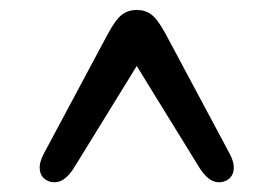

<svg xmlns="http://www.w3.org/2000/svg" viewBox="-20 -734 550 386"><path d="M280.4 -642.7H229.4L382 -395.1Q396.5 -373.5 410.8 -369.1Q425.1 -364.8 437.5 -372.5Q448.3 -379.2 449.8 -393.2Q451.3 -407.2 441.9 -424.7L312.9 -666Q296.7 -695.7 284.3 -704.8Q271.8 -714 254.9 -714Q238.2 -714 225.6 -704.8Q213.1 -695.7 196.9 -666L67.9 -424.7Q58.5 -407.2 60 -393.2Q61.5 -379.2 72.3 -372.5Q84.7 -364.8 99.1 -369.1Q113.5 -373.5 127.8 -395.1Z"/></svg>

Font: Fraunces SuperSoft
Style: Regular
Weight: 900
Version: Version 1.000;[b76b70a41]